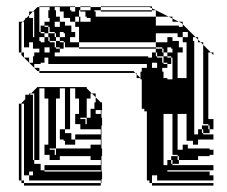

<svg xmlns="http://www.w3.org/2000/svg" viewBox="-20 -572 708 600"><path d="M203 -540V-536H215V-550H199V-540ZM455 -536H295V-540H263V-550H231V-552H263V-550H295V-540H455ZM231 -504H227V-520H215V-504H263V-516H251V-520H247V-536H231V-540H227V-520H231ZM167 -488V-504H151V-488ZM107 -492H119V-488H107ZM87 -472V-488H83V-472ZM567 -456V-472H551V-456ZM119 -440V-456H103V-444H107V-440ZM155 -444H167V-440H155ZM135 -408V-424H119V-408ZM491 -396H503V-392H491ZM471 -360V-376H455V-360ZM55 -216V-232H47V-216ZM87 -232V-248H83V-232ZM263 -216H251V-204H231V-200H247V-184H251V-204H263ZM87 -184V-200H83V-184ZM599 -168H587V-152H599ZM87 -136V-152H83V-136ZM87 -88V-104H83V-88ZM183 -168V-156H203V-136H215V-120H183V-132H179V-136H167V-168H155V-108H135V-104H151V-88H155V-108H263V-120H295V-136H215V-152H295V-168H231V-184H215V-216H227V-264H215V-296H199V-168ZM503 -72H491V-56H503ZM179 -420H167V-424H155V-440H179V-424H183V-440H179V-444H167V-456H155V-468H151V-472H131V-468H119V-472H107V-488H131V-472H135V-488H131V-492H119V-504H135V-516H131V-540H135V-550H103V-552H215V-550H231V-540H275V-536H279V-520H467V-492H539V-488H551V-496L547 -500L539 -504H519V-514L507 -520H467V-540H455V-546L447 -550H295V-552H455V-546L507 -520H519V-514L539 -504H551V-496L591 -456H599V-448L607 -440H615V-432L639 -408H647V-400L639 -408H631V-200H647V-168H635V-180H631V-184H615V-432L607 -440H599V-448L591 -456H583V-444H587V-168H611V-156H615V-152H647V-136H599V-120H583V-132H563V-440H551V-456H535V-468H467V-440H503V-456H519V-444H539V-424H551V-408H535V-104H551V-120H567V-108H635V-104H647V-88H635V-84H599V-72H551V-88H563V-84H599V-72H539V-84H535V-88H519V-376H515V-372H503V-376H491V-392H515V-376H519V-392H515V-396H503V-408H491V-420H487V-424H467V-440H227V-488H215V-504H199V-516H179V-536H167V-550H151V-540H155V-520H167V-504H183V-492H203V-472H215V-456H199V-440H227V-424H467V-420H227V-424H179ZM87 -72V-60H107V-40H119V-36H295V-40H119V-56H295V-72H263V-84H167V-72H135V-88H119V-120H131V-264H119V-296H103V-72ZM55 -472V-488H47V-472ZM87 -488V-504H83V-488ZM167 -472V-456H183V-468H179V-472ZM55 -456V-472H47V-456ZM55 -440V-456H47V-440ZM87 -472H83V-456H87ZM131 -468H151V-456H155V-444H135V-456H131ZM55 -440H47V-424H55ZM503 -424V-408H519V-420H515V-424ZM467 -420H487V-408H491V-396H471V-408H467ZM55 -408V-392H71V-376H83V-396H87V-408H103V-420H83V-440H71V-424H47V-408ZM107 -372H87V-360H103V-350H397L403 -344H407V-340L419 -328V-348H423V-360H439V-372H131V-392H119V-376H107ZM443 -324V-328H455V-344H467V-264H447V-300L439 -308V-312H435L423 -324ZM87 -248V-264H83V-248ZM467 -216H447V-264H467ZM263 -216V-232H275V-252H279V-268L267 -280H263V-264H251V-216ZM55 -200V-216H47V-200ZM295 -216V-228H279V-216ZM87 -216V-232H83V-216ZM55 -184V-200H47V-184ZM87 -200V-216H83V-200ZM55 -168V-184H47V-168ZM467 -168H447V-216H467ZM55 -152V-168H47V-152ZM183 -168V-296H167V-264H155V-168ZM635 -156H615V-168H611V-180H631V-168H635ZM87 -168V-184H83V-168ZM55 -136V-152H47V-136ZM467 -120H447V-168H467ZM87 -152V-168H83V-152ZM55 -120V-136H47V-120ZM55 -104V-120H47V-104ZM87 -120V-136H83V-120ZM55 -88V-104H47V-88ZM467 -72H447V-120H467ZM87 -104V-120H83V-104ZM55 -72V-88H47V-72ZM55 -56V-72H47V-56ZM87 -72V-88H83V-72ZM55 -40V-56H47V-40ZM539 -60H519V-72H515V-84H535V-72H539ZM487 -24H447V-72H467V-36H487ZM55 -40H47V-24H55ZM83 -36H71V-24H83ZM55 -232V-248H47V-250L59 -262V-276H71V-280H77L73 -276H83V-264H87V-280H77L97 -300H251V-296L267 -280H279V-268L295 -252H299V-228H297V-204H299V-180H297V-108H299V-84H297V-36H299V-12H297V0H295V-8H71V-24H47V-8H55V0H295V8H55V0H47V-8H39V-248H47V-232ZM447 0V-8H439V-308L435 -312H423V-324H419V-328H407V-340L403 -344H103V-350H97L47 -400V-408H39V-504H51L47 -500V-488H55V-504H51L59 -512V-516H63L71 -524V-536H83L71 -524V-516H83V-504H87V-536H83L97 -550H103V-472H107V-468H119V-456H131V-444H135V-440H151V-424H155V-420H167V-408H151V-396H443V-392H455V-408H467V-396H471V-392H487V-376H491V-372H503V-360H487V-348H491V-72H515V-60H519V-56H647V-40H503V-36H635V-24H647V-8H471V-24H455V-8H447V-24H455V0H647V8H455V0ZM567 -216H439V-224H431V-232H423V-312H431V-324H455V-328H471V-324H487V-328H503V-324H535V-328H583V-312H581V-296H583V-280H581V-264H583V-248H581V-224H567Z"/></svg>

Font: Rubik Broken Fax
Style: Regular
Weight: 400
Designer: Hubert and Fischer, NaN
Foundry: Hubert and Fischer, NaN
Version: Version 2.201